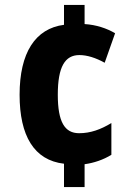

<svg xmlns="http://www.w3.org/2000/svg" viewBox="-20 -837 547 774"><path d="M321 -740V-817H238V-737C122 -722 59 -624 59 -455C59 -290 117 -191 238 -177V-83H321V-175C358 -180 397 -193 429 -213V-341C386 -315 345 -300 299 -300C241 -300 213 -345 213 -455C213 -568 242 -615 300 -615C331 -615 366 -604 402 -584L444 -703C410 -723 368 -737 321 -740Z"/></svg>

Font: Noto Sans Kannada UI Condensed ExtraBold
Style: Regular
Weight: 800
Width: 3
Designer: Jelle Bosma - Monotype Design Team
Foundry: Monotype Imaging Inc.
Version: Version 2.005